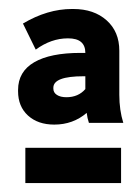

<svg xmlns="http://www.w3.org/2000/svg" viewBox="-20 -725 309 425"><path d="M100.1 -449.2Q64 -449.2 42 -469.2Q20 -489.3 20 -522.9V-525.9Q20 -566.4 55.7 -587.2Q91.3 -607.9 158.2 -607.9H168.9Q168.9 -640.1 130.9 -640.1H129.9Q93.3 -640.1 59.1 -615.2L30.8 -672.9Q85 -705.1 139.2 -705.1H142.1Q188 -705.1 216.1 -679.9Q244.1 -654.8 244.1 -612.8V-515.1Q244.1 -481.4 252.9 -453.1H176.8Q173.3 -463.4 171.9 -475.1Q141.6 -449.2 100.1 -449.2ZM127 -509.8Q153.3 -509.8 168.9 -527.8V-556.2H165Q98.1 -556.2 98.1 -530.8V-528.8Q98.1 -520 106 -514.9Q113.8 -509.8 127 -509.8ZM36.1 -319.8V-397.9H248V-319.8Z"/></svg>

Font: Fixel Text SemiBold
Style: Regular
Weight: 600
Width: 4
Designer: AlfaBravo + MacPaw
Foundry: Kyrylo Tkachov, Marchela Mozhyna, Serhii Makarenko, Maria Weinstein, Zakhar Kryvoshyya
Version: Version 1.211